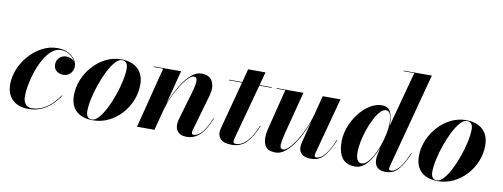

<svg xmlns="http://www.w3.org/2000/svg" viewBox="-62 -1079 3712 1418"><g transform="rotate(10 1794.0 -370.0)"><path d="M419.5 -129.5Q396 -94.5 363.5 -62.5Q331 -30.5 287.5 -10.2Q244 10 188.5 10Q111 10 68 -32Q25 -74 25 -147Q25 -204.5 48.8 -261.8Q72.5 -319 114.2 -366Q156 -413 210 -441.5Q264 -470 324 -470Q369 -470 402.2 -453.8Q435.5 -437.5 454 -412.2Q472.5 -387 472.5 -360Q472.5 -326 451.2 -304.5Q430 -283 398.5 -283Q370.5 -283 348.5 -299.2Q326.5 -315.5 326.5 -349Q326.5 -379 347.2 -399.5Q368 -420 398.5 -420Q416 -420 432.8 -413.5Q449.5 -407 460 -394Q446.5 -422 416 -441.2Q385.5 -460.5 351.5 -460.5Q314 -460.5 282.2 -433Q250.5 -405.5 225.5 -361.5Q200.5 -317.5 183.2 -266Q166 -214.5 156.8 -165.5Q147.5 -116.5 147.5 -80Q147.5 -42.5 163.8 -21Q180 0.5 211 0.5Q255 0.5 293 -18.2Q331 -37 362 -67.2Q393 -97.5 416 -132Z M671.5 10Q590.5 10 546.8 -31Q503 -72 503 -147Q503 -210 527 -267.8Q551 -325.5 592.8 -371.2Q634.5 -417 688 -443.5Q741.5 -470 801 -470Q882.5 -470 927.2 -427.5Q972 -385 972 -310Q972 -248 948.8 -190.8Q925.5 -133.5 884.2 -88.2Q843 -43 788.5 -16.5Q734 10 671.5 10ZM665 5.5Q689.5 5.5 715.5 -24.2Q741.5 -54 766 -102Q790.5 -150 810 -206.2Q829.5 -262.5 841 -316.2Q852.5 -370 852.5 -410Q852.5 -435.5 841.8 -450.2Q831 -465 808 -465Q783.5 -465 757.2 -435.5Q731 -406 706.8 -357.8Q682.5 -309.5 663 -253.5Q643.5 -197.5 632 -143.5Q620.5 -89.5 620.5 -49.5Q620.5 -24 631 -9.2Q641.5 5.5 665 5.5Z M1118 -455.5H1047V-460H1251.5L1185.5 -202.5Q1202.5 -250 1226.2 -297.2Q1250 -344.5 1278.5 -383.5Q1307 -422.5 1338.8 -446Q1370.5 -469.5 1404 -469.5Q1465.5 -469.5 1487 -426.5Q1508.5 -383.5 1490 -319.5L1412.5 -49.5Q1409 -39 1409 -30.5Q1409 -13.5 1423.5 -13.5Q1487.5 -13.5 1547.5 -159.5L1551.5 -158.5Q1515 -68 1472.8 -29Q1430.5 10 1375 10Q1333.5 10 1312 -10.8Q1290.5 -31.5 1290.5 -67.5Q1290.5 -78.5 1292.8 -90.5Q1295 -102.5 1298 -112L1358 -317.5Q1375 -375.5 1375.8 -406.5Q1376.5 -437.5 1351 -437.5Q1335.5 -437.5 1312 -415Q1288.5 -392.5 1262.5 -352.8Q1236.5 -313 1212.5 -261Q1188.5 -209 1172 -150L1133 0H1002Z M1900 -163Q1864.5 -76.5 1822 -33.2Q1779.5 10 1712.5 10Q1654.5 10 1632 -12.8Q1609.5 -35.5 1609.5 -63.5Q1609.5 -75 1613.2 -91.2Q1617 -107.5 1621 -122.5L1709.5 -455.5H1612V-460H1710.5L1737 -560H1867L1840 -460H1932V-455.5H1839L1727 -42.5Q1725.5 -37 1724 -30.2Q1722.5 -23.5 1722.5 -17Q1722.5 -1.5 1743.5 -1.5Q1764 -1.5 1789.5 -15Q1815 -28.5 1842.2 -63.8Q1869.5 -99 1896 -164.5Z M2169 -460 2087 -143Q2072 -84 2070.5 -53Q2069 -22 2095.5 -22Q2111.5 -22 2135.2 -45.2Q2159 -68.5 2185.5 -109.2Q2212 -150 2236.2 -203.5Q2260.5 -257 2277 -317L2313.5 -460H2447L2333.5 -36.5Q2331.5 -28.5 2331.5 -20Q2331.5 -6.5 2344.5 -6.5Q2361 -6.5 2380.5 -18.8Q2400 -31 2423 -64Q2446 -97 2472.5 -159.5L2476.5 -158.5Q2441.5 -75.5 2404.2 -32.8Q2367 10 2309 10Q2260.5 10 2238.5 -10.2Q2216.5 -30.5 2216.5 -61.5Q2216.5 -69 2218 -79Q2219.5 -89 2221.5 -97.5L2261.5 -256Q2244.5 -208.5 2220.5 -161.2Q2196.5 -114 2168 -75.2Q2139.5 -36.5 2107.5 -13.2Q2075.5 10 2042.5 10Q1977.5 10 1959 -32.8Q1940.5 -75.5 1955 -141L2033.5 -455.5H1968V-460Z M2838.5 -349Q2838.5 -339.5 2838 -328.5L2950 -745.5H2870V-750H3081L2891.5 -36Q2889.5 -28.5 2889.5 -20.5Q2889.5 -15.5 2892.2 -11Q2895 -6.5 2903 -6.5Q2919.5 -6.5 2939 -18.8Q2958.5 -31 2981 -64Q3003.5 -97 3030.5 -159.5L3034.5 -158.5Q2999.5 -75.5 2962.5 -32.8Q2925.5 10 2866.5 10Q2823 10 2803 -11.5Q2783 -33 2783 -67.5Q2783 -83.5 2785.5 -97.5L2798 -159Q2781 -114.5 2757.5 -76Q2734 -37.5 2704.2 -13.8Q2674.5 10 2639 10Q2570 10 2539.5 -33.8Q2509 -77.5 2509 -152.5Q2509 -210 2530.2 -266.2Q2551.5 -322.5 2587.2 -368.5Q2623 -414.5 2667.2 -442.2Q2711.5 -470 2757.5 -470Q2804.5 -470 2821.5 -434.5Q2838.5 -399 2838.5 -349ZM2834.5 -351Q2834.5 -390 2825 -414.8Q2815.5 -439.5 2791 -439.5Q2770.5 -439.5 2749 -415.8Q2727.5 -392 2707.8 -353.5Q2688 -315 2672.2 -269.2Q2656.5 -223.5 2647.5 -178.5Q2638.5 -133.5 2638.5 -98.5Q2638.5 -21 2682 -21Q2703.5 -21 2725.2 -43Q2747 -65 2766.8 -101.5Q2786.5 -138 2801.8 -181.8Q2817 -225.5 2825.8 -269.8Q2834.5 -314 2834.5 -351Z M3258.5 10Q3177.5 10 3133.8 -31Q3090 -72 3090 -147Q3090 -210 3114 -267.8Q3138 -325.5 3179.8 -371.2Q3221.5 -417 3275 -443.5Q3328.5 -470 3388 -470Q3469.5 -470 3514.2 -427.5Q3559 -385 3559 -310Q3559 -248 3535.8 -190.8Q3512.5 -133.5 3471.2 -88.2Q3430 -43 3375.5 -16.5Q3321 10 3258.5 10ZM3252 5.5Q3276.5 5.5 3302.5 -24.2Q3328.5 -54 3353 -102Q3377.5 -150 3397 -206.2Q3416.5 -262.5 3428 -316.2Q3439.5 -370 3439.5 -410Q3439.5 -435.5 3428.8 -450.2Q3418 -465 3395 -465Q3370.5 -465 3344.2 -435.5Q3318 -406 3293.8 -357.8Q3269.5 -309.5 3250 -253.5Q3230.5 -197.5 3219 -143.5Q3207.5 -89.5 3207.5 -49.5Q3207.5 -24 3218 -9.2Q3228.5 5.5 3252 5.5Z"/></g></svg>

Font: Bodoni* 36pt
Style: Bold Italic
Weight: 700
Italic angle: -13°
Version: Version 2.3